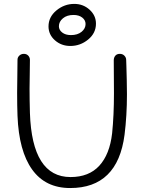

<svg xmlns="http://www.w3.org/2000/svg" viewBox="-20 -948 731 974"><path d="M336.9 -714.8Q291 -714.8 258.5 -743.7Q226.1 -772.5 226.1 -814Q226.1 -861.8 266.1 -895Q306.2 -928.2 356.9 -928.2Q401.9 -928.2 434.3 -898.9Q466.8 -869.6 466.8 -828.1Q466.8 -779.8 427 -747.3Q387.2 -714.8 336.9 -714.8ZM339.8 -770Q373.5 -770 393.8 -786.6Q414.1 -803.2 414.1 -826.2Q414.1 -845.7 397.2 -858.9Q380.4 -872.1 353 -872.1Q319.3 -872.1 299.1 -855Q278.8 -837.9 278.8 -814.9Q278.8 -795.9 295.7 -783Q312.5 -770 339.8 -770ZM335.9 5.9Q210.4 5.9 143.1 -87.9Q75.7 -181.6 68.8 -360.8Q66.9 -410.6 66.9 -477.1Q66.9 -507.3 67.9 -563.2Q68.8 -619.1 68.8 -645Q68.8 -657.2 78.1 -666Q87.4 -674.8 101.1 -674.8Q114.7 -674.8 123.3 -665.8Q131.8 -656.7 131.8 -644Q131.8 -619.6 130.9 -571Q129.9 -522.5 129.9 -498Q129.9 -443.4 131.8 -375Q142.6 -49.8 337.9 -49.8Q431.2 -49.8 483.9 -107.4Q536.6 -165 548.8 -272Q558.1 -362.8 558.1 -475.1Q558.1 -502 557.6 -557.1Q557.1 -612.3 557.1 -642.1Q557.1 -655.8 564.9 -665.3Q572.8 -674.8 587.9 -674.8Q602.1 -674.8 611.1 -665.5Q620.1 -656.2 620.1 -644Q620.1 -643.6 621.1 -614.5Q622.1 -585.4 623 -543.5Q624 -501.5 624 -469.2Q624 -361.3 611.8 -264.2Q576.7 5.9 335.9 5.9Z"/></svg>

Font: Comic Neue
Style: Regular
Weight: 400
Designer: Craig Rozynski
Foundry: Craig Rozynski
Version: Version 2.003;hotconv 1.0.109;makeotfexe 2.5.65596